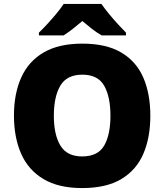

<svg xmlns="http://www.w3.org/2000/svg" viewBox="-20 -947 837 977"><path d="M745 -358Q745 -247 709.5 -164.5Q674 -82 597.5 -36Q521 10 398 10Q278 10 201 -36Q124 -82 87.5 -165Q51 -248 51 -359Q51 -470 88 -552.5Q125 -635 202 -680Q279 -725 399 -725Q521 -725 597.5 -679.5Q674 -634 709.5 -551.5Q745 -469 745 -358ZM254 -358Q254 -261 287.5 -206Q321 -151 398 -151Q478 -151 510 -206Q542 -261 542 -358Q542 -455 510 -511Q478 -567 399 -567Q320 -567 287 -511Q254 -455 254 -358ZM496 -927Q512 -904 534.5 -876.5Q557 -849 580.5 -823.5Q604 -798 621 -781V-767H497Q471 -782 448 -800Q425 -818 399 -840Q373 -818 351.5 -801Q330 -784 304 -767H178V-781Q197 -799 220.5 -824.5Q244 -850 266.5 -877Q289 -904 304 -927Z"/></svg>

Font: Noto Sans Oriya Blk
Style: Regular
Weight: 900
Designer: Amélie Bonet and Sol Matas
Foundry: Google LLC
Version: Version 2.006; ttfautohint (v1.8.4.7-5d5b)